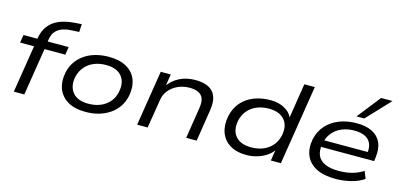

<svg xmlns="http://www.w3.org/2000/svg" viewBox="-68 -1199 3426 1645"><g transform="rotate(15 1645.0 -376.5)"><path d="M95 0 162 -420H38L50 -490H197L169 -467L173 -492Q184 -561 219 -606.5Q254 -652 312.5 -676Q371 -700 453 -705L508 -709L504 -639L433 -635Q388 -633 353 -619.5Q318 -606 296 -579.5Q274 -553 267 -507L261 -471L244 -490H450L439 -420H255L188 0Z M733 9Q636 9 574.5 -27Q513 -63 488.5 -126.5Q464 -190 480 -272Q492 -327 521 -369Q550 -411 592.5 -440Q635 -469 689 -484Q743 -499 806 -499Q902 -499 964 -463.5Q1026 -428 1050 -364.5Q1074 -301 1058 -219Q1046 -164 1017 -122Q988 -80 945.5 -51Q903 -22 849 -6.5Q795 9 733 9ZM737 -65Q797 -65 844 -84.5Q891 -104 923 -141Q955 -178 966 -232Q984 -319 940 -372Q896 -425 800 -425Q742 -425 694.5 -405.5Q647 -386 615.5 -349Q584 -312 571 -259Q554 -172 597.5 -118.5Q641 -65 737 -65Z M1189 0 1267 -490H1356L1338 -378H1331Q1372 -437 1433.5 -468Q1495 -499 1574 -499Q1644 -499 1690 -476Q1736 -453 1754.5 -405Q1773 -357 1761 -281L1717 0H1624L1667 -275Q1676 -329 1664 -360.5Q1652 -392 1621.5 -407Q1591 -422 1542 -422Q1485 -422 1438 -400Q1391 -378 1361 -341.5Q1331 -305 1324 -258L1282 0Z M2159 9Q2070 9 2011.5 -27.5Q1953 -64 1930.5 -127.5Q1908 -191 1924 -274Q1941 -348 1985 -398Q2029 -448 2095 -473.5Q2161 -499 2240 -499Q2317 -499 2371 -466.5Q2425 -434 2441 -381H2432L2483 -705H2576L2464 0H2375L2393 -115H2403Q2381 -75 2342.5 -47.5Q2304 -20 2256.5 -5.5Q2209 9 2159 9ZM2181 -65Q2241 -65 2288 -84.5Q2335 -104 2367 -141Q2399 -178 2411 -231Q2429 -319 2384.5 -372Q2340 -425 2245 -425Q2187 -425 2139.5 -405.5Q2092 -386 2060 -349Q2028 -312 2016 -259Q1998 -171 2042 -118Q2086 -65 2181 -65Z M2948 9Q2845 9 2778.5 -25Q2712 -59 2685 -121.5Q2658 -184 2674 -269Q2690 -342 2736 -393.5Q2782 -445 2851.5 -472Q2921 -499 3006 -499Q3087 -499 3142 -471.5Q3197 -444 3221.5 -390.5Q3246 -337 3235 -256L3231 -224H2737L2746 -285H3181L3156 -267Q3165 -323 3149 -360Q3133 -397 3095.5 -415Q3058 -433 3001 -433Q2939 -433 2889 -411.5Q2839 -390 2806.5 -349.5Q2774 -309 2764 -251L2763 -246Q2753 -187 2771.5 -146.5Q2790 -106 2837 -85Q2884 -64 2959 -64Q3020 -64 3074 -78Q3128 -92 3174 -122L3200 -58Q3156 -26 3088.5 -8.5Q3021 9 2948 9ZM2986 -555 3149 -762H3250L3055 -555Z"/></g></svg>

Font: Nunito Sans 10pt Expanded
Style: Italic
Weight: 400
Width: 7
Italic angle: -9°
Designer: Vernon Adams
Foundry: Vernon Adams
Version: Version 3.101;gftools[0.9.27]